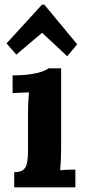

<svg xmlns="http://www.w3.org/2000/svg" viewBox="-20 -803 367 823"><path d="M41 -65Q69 -65 81 -76Q93 -87 96.5 -107.5Q100 -128 100 -154V-320Q100 -338 101 -361.5Q102 -385 104 -407Q88 -406 66.5 -405.5Q45 -405 34 -404V-480Q80 -480 112 -485Q144 -490 162.5 -497Q181 -504 188 -510H242V-161Q242 -147 241 -121.5Q240 -96 238 -73Q254 -75 273.5 -75.5Q293 -76 303 -76V0H41ZM160 -783H170L311 -613L268 -562L161 -662H160L50 -569L8 -617Z"/></svg>

Font: Lora
Style: Weight 700
Weight: 700
Designer: Olga Karpushina, Alexei Vanyashin (Cyrillic)
Foundry: Cyreal
Version: Version 3.001